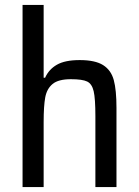

<svg xmlns="http://www.w3.org/2000/svg" viewBox="-20 -763 567 783"><path d="M72 -743H158V-446H164Q179 -480 212 -499Q245 -518 305 -518Q368 -518 400.5 -497.5Q433 -477 444 -436.5Q455 -396 455 -323V0H369V-289Q369 -361 362 -391Q355 -421 335.5 -430.5Q316 -440 269 -440Q218 -440 194.5 -420.5Q171 -401 164.5 -366Q158 -331 158 -265V0H72Z"/></svg>

Font: Saira Semi Condensed
Style: Regular
Weight: 400
Width: 4
Designer: Hector Gatti with collaboration of the Omnibus-Type team
Foundry: Omnibus-Type
Version: Version 1.001; ttfautohint (v1.8)